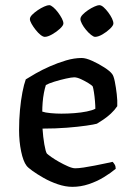

<svg xmlns="http://www.w3.org/2000/svg" viewBox="-20 -725 509 745"><path d="M261 0Q234 0 204.5 -10Q175 -20 149.5 -34.5Q124 -49 106 -62Q88 -75 83 -82Q70 -99 62 -137.5Q54 -176 54 -220Q54 -261 57.5 -298.5Q61 -336 67 -367Q73 -398 80 -417Q94 -426 118.5 -440Q143 -454 173.5 -467.5Q204 -481 236 -490.5Q268 -500 297 -500Q313 -500 337.5 -489Q362 -478 384.5 -463.5Q407 -449 415 -438Q421 -431 425.5 -408.5Q430 -386 433 -360Q436 -334 435 -313Q425 -298 410.5 -284.5Q396 -271 381 -261Q366 -251 356 -245Q346 -242 315 -237.5Q284 -233 240 -229.5Q196 -226 145 -226Q147 -194 152 -165Q157 -136 162 -129Q166 -125 179.5 -115.5Q193 -106 210 -96.5Q227 -87 244 -79.5Q261 -72 272 -72Q284 -72 304.5 -75Q325 -78 347.5 -82.5Q370 -87 389 -91Q408 -95 417 -97Q421 -93 425 -86.5Q429 -80 429 -70Q410 -54 383 -37.5Q356 -21 324.5 -10.5Q293 0 261 0ZM218 -284Q243 -284 269 -286Q295 -288 317 -292.5Q339 -297 350 -303Q350 -315 348.5 -333Q347 -351 344.5 -367Q342 -383 340 -389Q338 -393 324.5 -401.5Q311 -410 295 -417.5Q279 -425 268 -425Q258 -425 235.5 -420Q213 -415 190.5 -408Q168 -401 158 -395Q154 -383 150.5 -365Q147 -347 145.5 -327.5Q144 -308 144 -292Q155 -288 176.5 -286Q198 -284 218 -284ZM349 -582Q343 -582 333 -590Q323 -598 313.5 -609.5Q304 -621 298 -632.5Q292 -644 292 -651Q292 -659 300.5 -668Q309 -677 321.5 -685.5Q334 -694 346.5 -699.5Q359 -705 365 -705Q373 -705 382 -697Q391 -689 400 -677Q409 -665 414.5 -653.5Q420 -642 420 -634Q420 -626 407 -613.5Q394 -601 377.5 -591.5Q361 -582 349 -582ZM154 -582Q147 -582 137.5 -589.5Q128 -597 118.5 -609Q109 -621 102.5 -632.5Q96 -644 96 -651Q96 -659 105 -668Q114 -677 126.5 -685.5Q139 -694 151.5 -699.5Q164 -705 171 -705Q177 -705 186.5 -697Q196 -689 205 -677Q214 -665 220 -653.5Q226 -642 226 -634Q226 -626 212.5 -613.5Q199 -601 182 -591.5Q165 -582 154 -582Z"/></svg>

Font: Texturina Medium 12pt
Style: Regular
Weight: 400
Version: Version 1.002